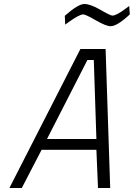

<svg xmlns="http://www.w3.org/2000/svg" viewBox="-20 -940 669 960"><path d="M533 -809Q510 -809 459 -838.5Q408 -868 396 -868Q377 -868 324 -830L306 -817L304 -861Q371 -920 401.5 -920Q432 -920 482 -891Q532 -862 542 -862Q562 -862 610 -898L626 -910L629 -868Q566 -809 533 -809ZM27 0 382 -695H508L531 0H470L462 -191H188L89 0ZM417 -640 215 -245H462L449 -640Z"/></svg>

Font: Titillium Web Light
Style: Italic
Weight: 300
Italic angle: -13°
Version: Version 1.002;PS 57.000;hotconv 1.0.70;makeotf.lib2.5.55311